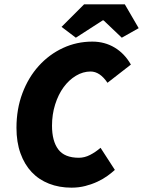

<svg xmlns="http://www.w3.org/2000/svg" viewBox="-20 -854 660 886"><path d="M310 12Q253 12 206 -6.5Q159 -25 126 -60Q93 -95 74.5 -146.5Q56 -198 56 -264Q56 -351 83.5 -424Q111 -497 159 -550Q207 -603 270.5 -632.5Q334 -662 406 -662Q463 -662 509 -634.5Q555 -607 584 -556L476 -472Q441 -524 398 -524Q363 -524 330.5 -504.5Q298 -485 273.5 -451.5Q249 -418 234.5 -372Q220 -326 220 -274Q220 -203 249 -164.5Q278 -126 344 -126Q370 -126 395.5 -139Q421 -152 444 -172L510 -70Q496 -57 476 -42.5Q456 -28 430.5 -16Q405 -4 374.5 4Q344 12 310 12ZM330 -680 264 -730 368 -834H556L620 -724L542 -680L458 -760H454Z"/></svg>

Font: mr_Source Sans Pro
Style: Italic
Weight: 900
Italic angle: -11°
Designer: Paul D. Hunt
Foundry: Adobe Systems Incorporated
Version: Version 1.076;July 10, 2024;FontCreator 11.5.0.2430 64-bit